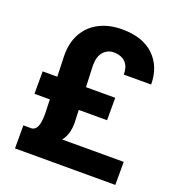

<svg xmlns="http://www.w3.org/2000/svg" viewBox="-131 -826 857 931"><g transform="rotate(20 297.5 -360.0)"><path d="M49.9 0V-118.9H567.7L567.5 0ZM48.2 -281.1V-396.8H422.7V-281.1ZM279.3 -214.5Q279.5 -166.2 259.4 -132.3Q239.3 -98.3 189.7 -76.1L95.1 -118.9Q110.4 -122.8 117.7 -136.4Q125 -150 127.4 -168.8Q129.8 -187.5 129.8 -206.1L120.2 -507.3Q120.2 -574.7 148.1 -622.3Q176 -669.9 226 -695.2Q276.1 -720.4 341.9 -720.4Q449 -720.4 506.6 -664.4Q564.3 -608.4 564.3 -516.7H423.2Q423.2 -548.3 412 -566.8Q400.8 -585.3 382.3 -593.4Q363.8 -601.5 341.7 -601.5Q310 -601.5 288.7 -577.9Q267.4 -554.4 267.4 -507.3Z"/></g></svg>

Font: Heebo
Style: Regular
Weight: 400
Designer: Oded Ezer
Foundry: Ezer Type House
Version: Version 3.100